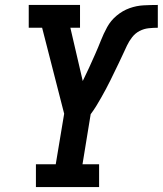

<svg xmlns="http://www.w3.org/2000/svg" viewBox="-20 -755 657 775"><path d="M125 0V-92H205L239 -296L150 -643H96V-735H303V-643H264L314 -428Q327 -454 339.5 -481.5Q352 -509 364 -536Q376 -563 387 -591Q398 -619 412.5 -645.5Q427 -672 451 -692Q475 -712 503 -722Q531 -732 560 -733.5Q589 -735 617 -735V-643Q599 -643 580 -641Q561 -639 543.5 -630Q526 -621 513.5 -605Q501 -589 492.5 -571Q484 -553 476 -535.5Q468 -518 459.5 -500.5Q451 -483 442.5 -465.5Q434 -448 425.5 -430.5Q417 -413 407.5 -395.5Q398 -378 388.5 -361Q379 -344 368.5 -327Q358 -310 346 -294L313 -92H380V0Z"/></svg>

Font: Iosevka Etoile SmBdObl
Style: Regular
Weight: 600
Italic angle: -9°
Designer: Belleve Invis
Foundry: Belleve Invis
Version: Version 15.5.2; ttfautohint (v1.8.4)